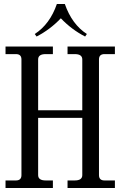

<svg xmlns="http://www.w3.org/2000/svg" viewBox="-20 -946 606 966"><path d="M306.2 -925.8Q341.8 -823.7 417 -774.9L408.2 -762.2Q339.8 -797.4 286.1 -854Q232.4 -797.4 164.1 -762.2L154.8 -774.9Q231 -824.2 266.1 -925.8ZM7.8 0V-38.1H60.1Q87.9 -38.1 87.9 -64.9V-647Q87.9 -673.8 60.1 -673.8H7.8V-711.9H246.1V-673.8H210Q171.9 -673.8 171.9 -647V-391.1H394V-647Q394 -673.8 356 -673.8H319.8V-711.9H558.1V-673.8H505.9Q478 -673.8 478 -647V-64.9Q478 -38.1 505.9 -38.1H558.1V0H319.8V-38.1H356Q394 -38.1 394 -64.9V-353H171.9V-64.9Q171.9 -38.1 210 -38.1H246.1V0Z"/></svg>

Font: New Heterodox Mono
Style: Book
Weight: 400
Designer: Hao Chi Kiang <hello@hckiang.com>, Alexey Kryukov <alexios@thessalonica.org.ru>
Version: Version 0.0.3